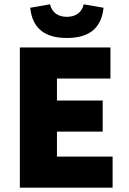

<svg xmlns="http://www.w3.org/2000/svg" viewBox="-20 -870 596 890"><path d="M72 0H502V-144H244V-260H456V-404H244V-506H492V-650H72ZM290 -694C392 -694 450 -738 460 -834L368 -850C359 -811 330 -792 290 -792C250 -792 221 -811 212 -850L120 -834C130 -738 188 -694 290 -694Z"/></svg>

Font: Giro Sans Black
Style: Regular
Weight: 900
Designer: Paul D. Hunt
Foundry: Adobe Systems Incorporated
Version: Version 1.000;PS 1.0;hotconv 1.0.88;makeotf.lib2.5.647800